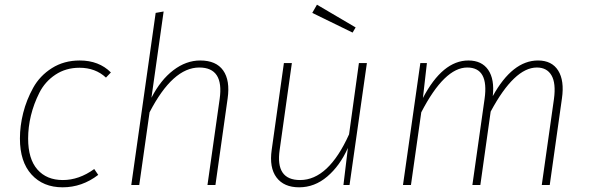

<svg xmlns="http://www.w3.org/2000/svg" viewBox="-20 -789 2511 819"><path d="M320 -531Q402 -531 453 -480L432 -458Q387 -500 319 -500Q261 -500 216.5 -470.5Q172 -441 148 -393.5Q124 -346 112 -296.5Q100 -247 100 -198Q100 -111 139.5 -66Q179 -21 248 -21Q317 -21 382 -68L399 -43Q330 10 247 10Q164 10 114.5 -44.5Q65 -99 65 -198Q65 -252 79 -307.5Q93 -363 121.5 -414.5Q150 -466 201.5 -498.5Q253 -531 320 -531Z M834 -531Q902 -531 932 -488.5Q962 -446 951 -369L899 0H865L917 -367Q936 -501 830 -501Q717 -501 618 -310L574 0H540L644 -734L678 -740L626 -372Q665 -448 719.5 -489.5Q774 -531 834 -531Z M1332 -769 1497 -672 1484 -650 1312 -734ZM1256 10Q1191 10 1159.5 -32Q1128 -74 1139 -150L1191 -520H1225L1173 -150Q1154 -21 1260 -21Q1381 -21 1469 -216L1511 -520H1545L1471 0H1445L1464 -158Q1430 -82 1376 -36Q1322 10 1256 10Z M2275 -531Q2334 -531 2361 -488Q2388 -445 2377 -369L2325 0H2291L2343 -367Q2352 -434 2332.5 -467.5Q2313 -501 2270 -501Q2174 -501 2073 -313L2029 0H1995L2047 -367Q2066 -501 1973 -501Q1876 -501 1777 -310L1733 0H1699L1773 -520H1801L1784 -371Q1868 -531 1978 -531Q2035 -531 2062.5 -491Q2090 -451 2082 -379Q2166 -531 2275 -531Z"/></svg>

Font: Fira Sans UltraLight
Style: Italic
Weight: 200
Italic angle: -8°
Designer: Carrois Corporate & Edenspiekermann AG
Foundry: Carrois Corporate GbR & Edenspiekermann AG
Version: Version 4.203;PS 004.203;hotconv 1.0.88;makeotf.lib2.5.64775